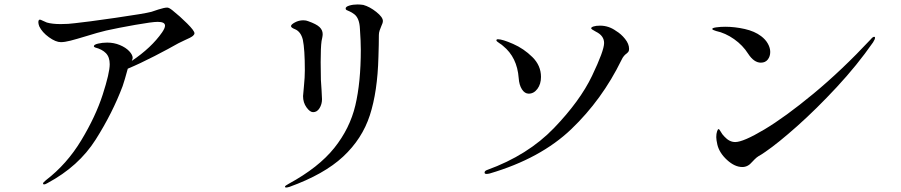

<svg xmlns="http://www.w3.org/2000/svg" viewBox="-20 -792 4040 861"><path d="M852 -643Q852 -637 845 -631Q835 -623 809 -612L780 -598Q738 -574 673 -540.5Q608 -507 553 -484Q539 -432 530 -406Q485 -286 409 -166Q333 -46 193 29Q183 35 178 35Q173 35 173 30Q173 27 186 16Q280 -56 344.5 -163Q409 -270 440.5 -367.5Q472 -465 472 -504Q472 -536 455 -553.5Q438 -571 407 -579Q401 -581 401 -585Q401 -592 420 -596.5Q439 -601 461 -601Q491 -601 517.5 -590Q544 -579 559.5 -562.5Q575 -546 575 -532Q575 -529 571 -519Q659 -578 707 -647Q720 -666 720 -677Q720 -694 687 -694Q663 -694 586.5 -680.5Q510 -667 456 -655Q418 -646 367 -630Q321 -616 295.5 -609.5Q270 -603 253 -603Q230 -603 199.5 -625Q169 -647 156 -674Q152 -685 152 -692Q152 -704 159 -704Q162 -704 172 -699Q182 -694 190 -691Q214 -684 252 -684Q287 -684 316 -688Q366 -693 497.5 -712Q629 -731 659 -739Q664 -741 690.5 -749.5Q717 -758 730 -758Q738 -758 753 -746Q787 -719 819.5 -686.5Q852 -654 852 -643Z M1258 45Q1258 41 1275 32Q1409 -41 1479 -128.5Q1549 -216 1573.5 -319.5Q1598 -423 1598 -569Q1598 -605 1594 -663Q1592 -710 1569 -728Q1557 -737 1547.5 -741Q1538 -745 1534 -747Q1530 -749 1530 -754Q1530 -762 1546.5 -767Q1563 -772 1583 -772Q1595 -772 1609 -770Q1638 -762 1667.5 -738.5Q1697 -715 1697 -698Q1697 -689 1690 -675Q1686 -666 1682.5 -655.5Q1679 -645 1679 -635Q1679 -594 1677 -536Q1673 -381 1638.5 -275Q1604 -169 1518.5 -89.5Q1433 -10 1278 46Q1268 49 1263 49Q1258 49 1258 45ZM1339 -361Q1339 -367 1343 -406Q1347 -445 1347 -477Q1347 -571 1338 -614Q1329 -650 1303 -661Q1295 -664 1290 -667.5Q1285 -671 1285 -675Q1285 -682 1302.5 -691.5Q1320 -701 1340 -701Q1353 -701 1362 -697Q1399 -684 1413 -670.5Q1427 -657 1427 -639Q1427 -632 1425 -622.5Q1423 -613 1422 -608Q1418 -580 1418 -513L1419 -434Q1419 -430 1422 -388Q1424 -358 1424 -347Q1424 -325 1413 -307Q1402 -289 1384 -289Q1370 -289 1354.5 -310.5Q1339 -332 1339 -361Z M2153 -18Q2153 -26 2165 -30Q2347 -96 2464 -217.5Q2581 -339 2635 -452Q2689 -565 2689 -599Q2689 -632 2652 -650Q2631 -661 2631 -665Q2631 -670 2642 -673.5Q2653 -677 2671 -677Q2710 -677 2743 -653Q2765 -640 2783 -617.5Q2801 -595 2801 -573Q2801 -565 2798.5 -561Q2796 -557 2790 -552Q2784 -548 2778 -541Q2772 -534 2767 -523Q2680 -345 2542 -213Q2404 -81 2176 -14Q2167 -12 2162 -12Q2153 -12 2153 -18ZM2306 -442Q2299 -535 2236 -586Q2231 -591 2218.5 -599Q2206 -607 2206 -611Q2206 -616 2213 -616Q2233 -616 2281 -595Q2329 -574 2367.5 -536Q2406 -498 2406 -447Q2406 -415 2390 -393.5Q2374 -372 2351 -372Q2333 -372 2320.5 -391.5Q2308 -411 2306 -442Z M3335 -551Q3311 -589 3272 -616.5Q3233 -644 3191 -653Q3174 -658 3174 -662Q3174 -667 3193 -669.5Q3212 -672 3232 -672Q3275 -672 3319.5 -662Q3364 -652 3393 -630Q3413 -615 3423.5 -596Q3434 -577 3434 -559Q3434 -539 3423 -525Q3412 -511 3392 -511Q3361 -511 3335 -551ZM3192 -177Q3192 -192 3195.5 -202.5Q3199 -213 3202 -213Q3206 -213 3212 -201.5Q3218 -190 3229 -179Q3251 -155 3277 -155Q3313 -155 3407 -211Q3501 -267 3628 -372Q3755 -477 3885 -616Q3894 -627 3900 -627Q3904 -627 3904 -623Q3904 -616 3895 -602Q3824 -500 3732.5 -401.5Q3641 -303 3555 -226.5Q3469 -150 3412 -111L3394 -99Q3381 -92 3373.5 -86Q3366 -80 3353 -66Q3334 -43 3309 -43Q3275 -43 3240.5 -74.5Q3206 -106 3197 -143Q3192 -165 3192 -177Z"/></svg>

Font: Shippori Mincho Medium
Style: Regular
Weight: 500
Designer: FONTDASU
Foundry: FONTDASU / Google Inc. / but / Adobe
Version: Version 3.110; ttfautohint (v1.8.3)